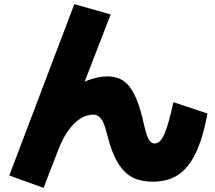

<svg xmlns="http://www.w3.org/2000/svg" viewBox="-20 -830 1040 930"><path d="M191 80 25 20 340 -810 516 -760 357 -349 297 -385Q357 -423 407 -441.5Q457 -460 500 -460Q535 -460 562 -447.5Q589 -435 609.5 -407.5Q630 -380 646.5 -336Q663 -292 677 -228Q685 -193 692.5 -172.5Q700 -152 709 -143.5Q718 -135 730 -135Q756 -135 776 -180Q796 -225 820 -335L985 -280Q963 -162 928.5 -89.5Q894 -17 843.5 16.5Q793 50 720 50Q675 50 640.5 37.5Q606 25 580 -2.5Q554 -30 534 -73.5Q514 -117 499 -178Q490 -216 480 -237Q470 -258 458 -266.5Q446 -275 430 -275Q419 -275 399.5 -269.5Q380 -264 357 -247Q334 -230 309.5 -196Q285 -162 263 -106Z"/></svg>

Font: M PLUS 1 Black
Style: Regular
Weight: 900
Designer: Coji Morishita
Foundry: UNDERFOREST DESIGN
Version: Version 1.001